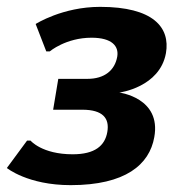

<svg xmlns="http://www.w3.org/2000/svg" viewBox="-23 -530 508 560"><path d="M189 -80C99 -80 66 -120 66 -120H56L-3 -40C-3 -40 58 10 183 10C343 10 413 -50 427 -130C448 -245 325 -260 325 -260C325 -260 443 -275 461 -375C474 -450 424 -510 269 -510C159 -510 81 -460 81 -460L112 -380H122C122 -380 169 -420 244 -420C304 -420 324 -395 319 -365C312 -325 282 -300 232 -300H147L132 -210H217C277 -210 297 -185 290 -145C283 -105 254 -80 189 -80Z"/></svg>

Font: Scada
Style: Bold Italic
Weight: 700
Designer: Jovanny Lemonad
Foundry: Jovanny Lemonad
Version: Version 3.005